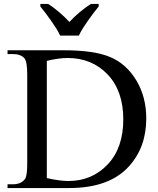

<svg xmlns="http://www.w3.org/2000/svg" viewBox="-20 -951 800 971"><path d="M18.1 0V-19H44.4Q88.4 -19 107.4 -47.4Q117.7 -64 117.7 -123V-573.7Q117.7 -638.7 104 -655.8Q84.5 -677.7 44.4 -677.7H18.1V-696.8H302.2Q458 -696.8 539.3 -661.6Q620.6 -626.5 670.2 -543.2Q719.7 -460 719.7 -351.6Q719.7 -206.1 631.8 -109.4Q532.7 0 329.1 0ZM216.8 -50.3Q282.2 -35.6 326.2 -35.6Q444.8 -35.6 524.2 -119.1Q603.5 -202.6 603.5 -347.2Q603.5 -491.2 524.2 -574.5Q444.8 -657.7 322.3 -657.7Q275.9 -657.7 216.8 -643.1ZM184.1 -931.2H223.1Q237.3 -922.4 251.7 -911.6Q266.1 -900.9 280 -888.9Q293.9 -877 306.9 -864.5Q319.8 -852.1 331.1 -839.8Q342.3 -852.1 355.2 -864.5Q368.2 -877 382.3 -888.9Q396.5 -900.9 411.1 -911.6Q425.8 -922.4 439.9 -931.2H479V-918Q467.3 -903.8 453.1 -885.3Q439 -866.7 425 -846.9Q411.1 -827.1 398.9 -807.6Q386.7 -788.1 378.9 -771H284.2Q276.4 -788.1 264.2 -807.6Q252 -827.1 238 -846.9Q224.1 -866.7 210 -885.3Q195.8 -903.8 184.1 -918Z"/></svg>

Font: KhunPaOh
Style: Regular
Weight: 400
Designer: Khon Soe Zaw Thu
Version: Version 1.00 July 11, 2016, initial release